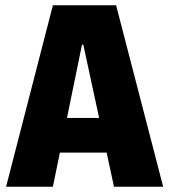

<svg xmlns="http://www.w3.org/2000/svg" viewBox="-20 -706 640 726"><path d="M3 0 180 -686H419L597 0H411L295 -537H290L180 0ZM137 -129V-260H456V-129Z"/></svg>

Font: Chivo Mono Medium ExtraBold
Style: Regular
Weight: 800
Monospace: yes
Version: Version 1.008